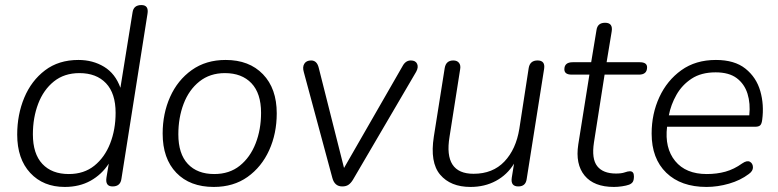

<svg xmlns="http://www.w3.org/2000/svg" viewBox="-20 -731 3075 759"><path d="M236 8Q151 8 99.5 -47.5Q48 -103 48 -199Q48 -278 76 -345Q104 -412 158 -453Q212 -494 290 -494Q347 -494 391.5 -467Q436 -440 456 -384L504 -682Q508 -711 539 -711Q569 -711 563 -676L460 -24Q456 6 425 6Q395 6 401 -30L410 -84Q382 -41 338 -16.5Q294 8 236 8ZM252 -43Q312 -43 353 -76Q394 -109 415.5 -164Q437 -219 437 -285Q437 -362 399 -402Q361 -442 294 -442Q234 -442 193 -409Q152 -376 131 -321Q110 -266 110 -200Q110 -123 147.5 -83Q185 -43 252 -43Z M825 8Q731 8 677 -48Q623 -104 623 -203Q623 -282 652.5 -348Q682 -414 738 -454Q794 -494 872 -494Q965 -494 1019.5 -437.5Q1074 -381 1074 -283Q1074 -203 1044 -137Q1014 -71 958.5 -31.5Q903 8 825 8ZM827 -43Q887 -43 928 -76Q969 -109 990.5 -164Q1012 -219 1012 -285Q1012 -362 974 -402Q936 -442 869 -442Q810 -442 768.5 -409Q727 -376 706 -321Q685 -266 685 -200Q685 -123 722.5 -83Q760 -43 827 -43Z M1333 6Q1303 6 1294 -27L1181 -446Q1175 -466 1183 -479Q1191 -492 1210 -492Q1233 -492 1240 -463L1340 -67L1571 -469Q1583 -492 1604 -492Q1623 -492 1629 -478.5Q1635 -465 1625 -447L1375 -20Q1367 -7 1357.5 -0.5Q1348 6 1333 6Z M1840 8Q1761 8 1720 -40.5Q1679 -89 1695 -191L1738 -462Q1743 -492 1772 -492Q1787 -492 1794.5 -482.5Q1802 -473 1799 -457L1757 -190Q1733 -44 1852 -44Q1928 -44 1974 -92.5Q2020 -141 2033 -222L2070 -462Q2075 -492 2105 -492Q2136 -492 2131 -459L2062 -23Q2058 6 2029 6Q1998 6 2003 -28L2012 -84Q1985 -40 1940.5 -16Q1896 8 1840 8Z M2407 8Q2328 8 2291 -37Q2254 -82 2266 -160L2310 -436H2240Q2211 -436 2211 -457Q2211 -485 2244 -485H2317L2338 -612Q2342 -641 2372 -641Q2404 -641 2398 -606L2378 -485H2509Q2538 -485 2538 -465Q2538 -436 2506 -436H2370L2328 -168Q2318 -103 2341 -74Q2364 -45 2415 -45Q2437 -45 2449.5 -49.5Q2462 -54 2470 -54Q2486 -54 2486 -34Q2486 -19 2481.5 -12Q2477 -5 2467 -1Q2456 3 2439 5.5Q2422 8 2407 8Z M2773 8Q2672 8 2614 -48Q2556 -104 2556 -203Q2556 -281 2586.5 -347Q2617 -413 2673.5 -453.5Q2730 -494 2810 -494Q2884 -494 2927 -459.5Q2970 -425 2985.5 -371Q3001 -317 2993 -257Q2991 -241 2985 -235.5Q2979 -230 2966 -230H2617Q2607 -146 2649 -94.5Q2691 -43 2774 -43Q2814 -43 2848 -52.5Q2882 -62 2914 -85Q2933 -98 2944.5 -91.5Q2956 -85 2956.5 -70Q2957 -55 2940 -43Q2907 -18 2862 -5Q2817 8 2773 8ZM2809 -445Q2752 -445 2714 -420Q2676 -395 2654 -356Q2632 -317 2624 -275H2942Q2947 -322 2935 -360.5Q2923 -399 2892.5 -422Q2862 -445 2809 -445Z"/></svg>

Font: Nunito Light
Style: Italic
Weight: 300
Italic angle: -9°
Designer: Vernon Adams
Foundry: Vernon Adams
Version: Version 3.601; ttfautohint (v1.8.2.53-6de2)